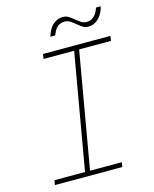

<svg xmlns="http://www.w3.org/2000/svg" viewBox="-129 -966 844 1052"><g transform="rotate(-15 293.5 -440.5)"><path d="M172.4 -710.9H554.7L550.8 -683.6H370.1L255.9 -26.4H436L432.1 0H49.8L53.7 -26.4H227.5L341.8 -683.6H168.5ZM545.9 -881.3Q541.5 -864.3 533.7 -848.1Q525.9 -832 514.2 -819.3Q502.4 -806.6 487.1 -798.8Q471.7 -791 452.1 -791Q433.1 -791 418.7 -800.8Q404.3 -810.5 390.9 -822Q377.4 -833.5 363 -842.8Q348.6 -852.1 330.1 -851.6Q315.9 -851.6 305.4 -846.4Q294.9 -841.3 286.9 -833Q278.8 -824.7 273.2 -814Q267.6 -803.2 263.2 -791.5H236.3Q240.7 -808.6 248.5 -824.2Q256.3 -839.8 268.1 -852.1Q279.8 -864.3 295.2 -871.3Q310.5 -878.4 329.6 -878.4Q348.6 -878.4 363 -868.9Q377.4 -859.4 391.1 -847.9Q404.8 -836.4 419.2 -827.1Q433.6 -817.9 452.1 -818.4Q465.8 -818.4 476.6 -824Q487.3 -829.6 495.4 -838.4Q503.4 -847.2 509.3 -858.4Q515.1 -869.6 519 -881.3Z"/></g></svg>

Font: Roboto Mono Thin
Style: Italic
Weight: 250
Designer: Google
Version: Version 2.000985; 2015; ttfautohint (v1.3)